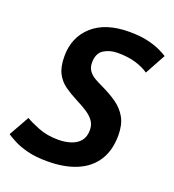

<svg xmlns="http://www.w3.org/2000/svg" viewBox="-139 -811 839 928"><g transform="rotate(20 280.5 -347.0)"><path d="M208 15Q148 15 105.5 4Q63 -7 35.5 -21.5Q8 -36 -7 -46L52 -151Q74 -137 119.5 -119Q165 -101 222 -101Q257 -101 286.5 -110.5Q316 -120 333.5 -141Q351 -162 351 -197Q351 -225 336.5 -244.5Q322 -264 298 -279.5Q274 -295 244 -310Q207 -329 177 -350Q147 -371 130 -404Q113 -437 113 -491Q113 -589 180 -649Q247 -709 369 -709Q423 -709 462 -700Q501 -691 527 -679Q553 -667 568 -657L510 -551Q485 -569 445.5 -581.5Q406 -594 351 -594Q309 -594 279 -574.5Q249 -555 249 -508Q249 -483 260.5 -466.5Q272 -450 291.5 -438.5Q311 -427 335 -416Q380 -395 414.5 -370.5Q449 -346 469 -310.5Q489 -275 489 -220Q489 -144 456 -91.5Q423 -39 360 -12Q297 15 208 15Z"/></g></svg>

Font: Ubuntu Sans Mono
Style: Bold Italic
Weight: 700
Italic angle: -13.5°
Monospace: yes
Designer: Dalton Maag Ltd
Foundry: Dalton Maag Ltd
Version: Version 1.006